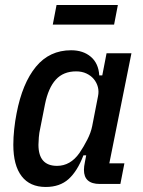

<svg xmlns="http://www.w3.org/2000/svg" viewBox="-20 -732 571 764"><path d="M377 0Q314 0 314 -56Q314 -69 318 -88L323 -114H312Q288 -51 253 -19.5Q218 12 162 12Q99 12 66 -31Q33 -74 33 -156Q33 -185 36.5 -218Q40 -251 46 -281Q69 -401 123 -466.5Q177 -532 263 -532Q311 -532 341.5 -506Q372 -480 375 -432H387L404 -520H503L415 -82H475L459 0ZM207 -72Q260 -72 296 -123Q313 -148 327.5 -176.5Q342 -205 347 -231L370 -349Q374 -368 369.5 -385.5Q365 -403 353.5 -417Q342 -431 324 -439.5Q306 -448 283 -448Q232 -448 202 -415Q172 -382 159 -317L140 -221Q136 -204 134.5 -185.5Q133 -167 133 -156Q133 -72 207 -72ZM205 -712H449L434 -634H190Z"/></svg>

Font: IBM Plex Sans Cond Medm
Style: Italic
Weight: 500
Width: 3
Italic angle: -11°
Designer: Mike Abbink, Paul van der Laan, Pieter van Rosmalen
Foundry: Bold Monday
Version: Version 1.3